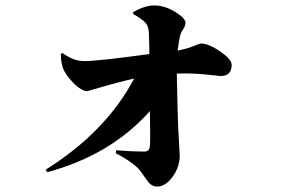

<svg xmlns="http://www.w3.org/2000/svg" viewBox="-20 -627 1040 707"><path d="M470 -582Q513 -607 548 -607Q587 -607 627 -582Q663 -560 663 -542Q663 -533 655 -520Q645 -505 643 -495Q639 -478 634 -441Q668 -447 695 -458Q717 -467 719 -467Q748 -467 790 -438Q833 -409 833 -388Q833 -347 792 -347L734 -353Q683 -358 631 -356Q634 -204 636 -162Q642 -48 642 -56Q642 -11 614 26Q588 60 559 60Q537 60 522 38Q495 -1 489 -7Q460 -35 406 -63L408 -74Q461 -69 513 -69Q530 -69 532 -89Q534 -119 532 -218Q388 -56 154 7L148 -2Q370 -141 474 -338Q452 -333 399 -319Q297 -291 303 -291Q280 -291 249 -323Q221 -352 212 -376Q204 -399 204 -428L210 -432Q250 -402 290 -402Q341 -402 530 -428Q530 -464 528 -508Q526 -534 514 -545Q497 -561 471 -575Z"/></svg>

Font: Source Han Serif CN Heavy
Style: Regular
Weight: 900
Designer: Ryoko NISHIZUKA  (kana & ideographs); Frank Grießhammer (Latin, Greek & Cyrillic); Wenlong ZHANG  (bopomofo); Sandoll Co
Foundry: Adobe Systems Incorporated
Version: Version 1.000;PS 1;hotconv 16.6.53;makeotf.lib2.5.65590